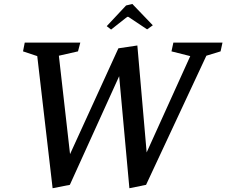

<svg xmlns="http://www.w3.org/2000/svg" viewBox="-20 -955 1166 989"><path d="M646.5 14.6 593.8 -562.5 339.8 -2.9 251 14.6 171.9 -666 98.6 -690.4 107.4 -735.4H393.6L381.8 -690.4L283.2 -668L340.8 -161.1L589.8 -706.1L687.5 -720.7L735.4 -169.9L960 -666L863.3 -690.4L873 -735.4H1126L1116.2 -690.4L1043 -668L732.4 -2.9ZM661.6 -934.6 767.1 -824.7 737.8 -803.7 641.1 -868.2H635.3L552.2 -802.7L529.8 -820.3L629.4 -926.8Z"/></svg>

Font: Neuton
Style: Italic
Weight: 400
Italic angle: -9°
Designer: Brian M Zick
Version: Version 1.32